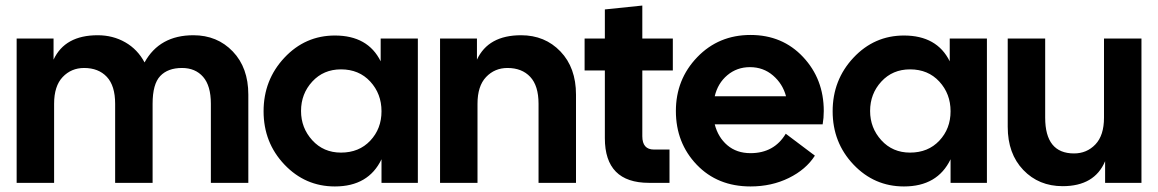

<svg xmlns="http://www.w3.org/2000/svg" viewBox="-20 -659 4174 692"><path d="M40 0V-520H173V-444Q214 -532 332 -532Q387 -532 431.5 -506.5Q476 -481 501 -434Q555 -532 677 -532Q763 -532 819 -473.5Q875 -415 875 -318V0H740V-285Q740 -350 712 -382Q684 -414 636 -414Q585 -414 557.5 -385Q530 -356 530 -285V0H395V-285Q395 -350 365 -382Q335 -414 283 -414Q237 -414 206 -381.5Q175 -349 175 -285V0Z M1187 13Q1080 13 1005 -66Q930 -145 930 -258Q930 -371 1005 -451Q1080 -531 1187 -531Q1306 -531 1352 -438V-520H1486V0H1355V-85Q1308 13 1187 13ZM1209 -109Q1274 -109 1314.5 -152Q1355 -195 1355 -258Q1355 -321 1314.5 -365Q1274 -409 1209 -409Q1146 -409 1105.5 -365Q1065 -321 1065 -259Q1065 -198 1105.5 -153.5Q1146 -109 1209 -109Z M1566 0V-520H1699V-444Q1740 -532 1858 -532Q1944 -532 2000 -473.5Q2056 -415 2056 -318V0H1921V-285Q1921 -350 1891 -382Q1861 -414 1809 -414Q1763 -414 1732 -381.5Q1701 -349 1701 -285V0Z M2319 0Q2160 0 2160 -161V-405H2087V-520H2160V-625L2295 -639V-520H2405V-405H2295V-168Q2295 -120 2337 -120H2393V0Z M2685 13Q2566 13 2491 -65.5Q2416 -144 2416 -259Q2416 -373 2493 -453Q2570 -533 2685 -533Q2800 -533 2874.5 -453.5Q2949 -374 2949 -259Q2949 -234 2945 -211H2556Q2568 -164 2601.5 -135.5Q2635 -107 2685 -107Q2770 -107 2812 -177L2917 -98Q2885 -48 2823 -17.5Q2761 13 2685 13ZM2683 -417Q2636 -417 2601.5 -388Q2567 -359 2556 -312H2813Q2801 -357 2766 -387Q2731 -417 2683 -417Z M3238 13Q3131 13 3056 -66Q2981 -145 2981 -258Q2981 -371 3056 -451Q3131 -531 3238 -531Q3357 -531 3403 -438V-520H3537V0H3406V-85Q3359 13 3238 13ZM3260 -109Q3325 -109 3365.5 -152Q3406 -195 3406 -258Q3406 -321 3365.5 -365Q3325 -409 3260 -409Q3197 -409 3156.5 -365Q3116 -321 3116 -259Q3116 -198 3156.5 -153.5Q3197 -109 3260 -109Z M3810 12Q3724 12 3668 -46.5Q3612 -105 3612 -202V-520H3747V-235Q3747 -106 3851 -106Q3897 -106 3928 -138.5Q3959 -171 3959 -235V-520H4094V0H3963V-78Q3925 12 3810 12Z"/></svg>

Font: Cal Sans
Style: Regular
Weight: 400
Designer: Designer Mark Davis DBA MarkFonts
Foundry: Designer Mark Davis DBA MarkFonts
Version: Version 1.000